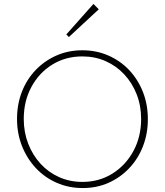

<svg xmlns="http://www.w3.org/2000/svg" viewBox="-20 -940 833 970"><path d="M398 10Q327 10 266.5 -16.5Q206 -43 161 -91Q116 -139 91 -202.5Q66 -266 66 -339Q66 -413 90.5 -476Q115 -539 160 -586Q205 -633 265 -659.5Q325 -686 396 -686Q467 -686 527.5 -659.5Q588 -633 632.5 -586Q677 -539 702 -475.5Q727 -412 727 -338Q727 -265 702.5 -201.5Q678 -138 633 -90.5Q588 -43 528.5 -16.5Q469 10 398 10ZM396 -21Q481 -21 548 -63Q615 -105 654 -177Q693 -249 693 -339Q693 -406 670.5 -463.5Q648 -521 608 -564Q568 -607 514 -631Q460 -655 396 -655Q311 -655 244 -613.5Q177 -572 138.5 -500.5Q100 -429 100 -339Q100 -272 122.5 -214Q145 -156 185 -112.5Q225 -69 279 -45Q333 -21 396 -21ZM328 -753 315 -766 452 -920 479 -893Z"/></svg>

Font: Outfit Thin
Style: Regular
Weight: 100
Designer: Rodrigo Fuenzalida
Foundry: fragTYPE
Version: Version 1.100;gftools[0.9.27]